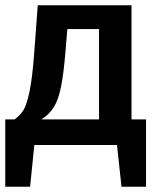

<svg xmlns="http://www.w3.org/2000/svg" viewBox="-20 -549 596 727"><path d="M533 -97V158H440L423 0H110L94 158H0V-97H35Q56 -111 68.5 -131.5Q81 -152 91.5 -201Q102 -250 109 -342L123 -529H478V-97ZM355 -439H235L228 -355Q221 -269 211 -220Q201 -171 184 -143.5Q167 -116 137 -97H355Z"/></svg>

Font: Fira Sans Medium
Style: Regular
Weight: 500
Designer: bBox Type GmbH & Carrois Corporate GbR & Edenspiekermann AG
Foundry: bBox Type GmbH & Carrois Corporate GbR & Edenspiekermann AG
Version: Version 4.301